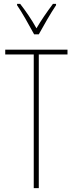

<svg xmlns="http://www.w3.org/2000/svg" viewBox="-20 -970 376 990"><path d="M156 -793H180C206 -840 240 -900 269 -943V-950H253C219 -904 194 -868 168 -824C144 -868 110 -917 84 -950H68V-943C90 -912 129 -843 156 -793ZM180 0V-689H328V-714H7V-689H154V0Z"/></svg>

Font: Noto Sans Tamil ExtraCondensed Thin
Style: Regular
Weight: 100
Width: 2
Designer: Jelle Bosma - Monotype Design Team
Foundry: Monotype Imaging Inc.
Version: Version 2.004